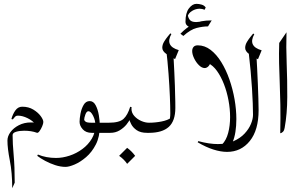

<svg xmlns="http://www.w3.org/2000/svg" viewBox="-20 -705 1603 1019"><path d="M98.1 -138.7Q131.8 -138.7 157 -123.3Q182.1 -107.9 196 -88.9Q210 -69.8 210 -57.6Q210 -49.3 203.9 -34.7Q197.8 -20 189.7 -9Q181.6 2 175.3 -0.5Q147 -11.2 107.9 -11.2Q84 -11.2 65.4 -5.6Q46.9 0 46.9 12.2Q46.9 56.6 52.5 117.7Q58.1 178.7 58.1 264.6L44.9 293.9Q44.9 211.4 32.2 147Q19.5 82.5 19.5 41Q19.5 18.1 35.6 -3.9Q51.8 -25.9 80.1 -40.5Q108.4 -55.2 144 -55.2Q160.6 -55.2 174.8 -53.2L167.5 -45.9Q153.3 -64.5 126.2 -77.9Q99.1 -91.3 74.7 -91.3Q65.9 -91.3 60.8 -86.4Q55.7 -81.5 47.9 -71.3L40.5 -73.2Q47.4 -99.1 61.5 -118.9Q75.7 -138.7 98.1 -138.7Z M328.1 180.7Q301.3 180.7 272.9 171.4Q244.6 162.1 219.7 148.7Q194.8 135.3 177.7 122.1L181.2 115.2Q225.1 133.3 277.3 133.3Q312.5 133.3 349.4 121.1Q386.2 108.9 417.2 85.9Q448.2 63 467.3 31Q486.3 -1 486.3 -41Q486.3 -66.4 474.1 -90.6Q461.9 -114.7 449.2 -114.7Q439.5 -114.7 433.1 -97.2Q426.8 -79.6 426.8 -69.8Q426.8 -65.4 433.8 -59.6Q440.9 -53.7 464.8 -53.7H555.7Q564.5 -53.7 569.8 -48.8Q575.2 -43.9 575.2 -26.9Q575.2 -9.8 569.8 -4.9Q564.5 0 555.7 0H466.8Q436 0 419.2 -18.8Q402.3 -37.6 402.3 -58.6Q402.3 -75.7 407.2 -101.8Q412.1 -127.9 423.8 -148.2Q435.5 -168.5 456.1 -168.5Q476.1 -168.5 487.8 -146.2Q499.5 -124 504.6 -93.3Q509.8 -62.5 509.8 -36.1Q509.8 20.5 488.8 61.5Q467.8 102.5 437 128.9Q406.2 155.3 376.2 168Q346.2 180.7 328.1 180.7Z M555.7 0Q543.9 0 541.3 -5.6Q538.6 -11.2 538.6 -25.9Q538.6 -40.5 541.3 -47.1Q543.9 -53.7 555.7 -53.7H558.1Q613.3 -53.7 635.5 -74Q657.7 -94.2 670.9 -138.2L678.2 -136.7Q677.7 -133.8 677.7 -127.9Q677.7 -106.4 692.6 -89.6Q707.5 -72.8 729.2 -63.2Q751 -53.7 770.5 -53.7H772.9Q795.4 -53.7 795.4 -25.9Q795.4 -11.2 790.5 -5.6Q785.6 0 772.9 0H760.7Q726.1 0 705.8 -13.9Q685.5 -27.8 676 -46.6Q666.5 -65.4 663.6 -79.6L670.9 -76.2Q666 -62 651.1 -43.9Q636.2 -25.9 614.5 -12.9Q592.8 0 565.4 0ZM654.8 79.6Q679.2 97.2 697.3 122.1L654.8 164.6Q638.2 140.1 612.3 122.1Z M861.3 -449.7 900.4 -414.6Q906.2 -309.6 908.2 -249.5Q910.2 -189.5 910.4 -163.3Q910.6 -137.2 910.6 -132.3Q910.6 -63 875.7 -31.5Q840.8 0 770.5 0Q762.7 0 757.8 -4.9Q752.9 -9.8 752.9 -26.9Q752.9 -43.9 757.8 -48.8Q762.7 -53.7 770.5 -53.7Q803.7 -53.7 836.7 -60.1Q869.6 -66.4 889.6 -80.6L879.4 -64Q880.9 -69.8 882.3 -80.1Q883.8 -90.3 883.8 -104Q883.8 -138.7 881.6 -192.6Q879.4 -246.6 874.5 -313Q869.6 -379.4 861.3 -449.7ZM883.8 -527.8 889.6 -524.4Q854 -460.4 928.7 -439L909.2 -391.6Q885.7 -402.8 863.5 -418.2Q841.3 -433.6 841.3 -451.7Q841.3 -467.8 850.8 -483.6Q860.4 -499.5 870.6 -511.7Q880.9 -523.9 883.8 -527.8Z M992.7 -557.6Q984.9 -560.1 974.6 -568.1Q964.4 -576.2 964.4 -589.4Q964.4 -636.7 982.7 -660.6Q1001 -684.6 1022.5 -684.6Q1036.1 -684.6 1050.3 -680.4Q1064.5 -676.3 1071.8 -665L1065.4 -652.8Q1053.7 -658.7 1039.6 -658.7Q1018.6 -658.7 999.3 -647Q980 -635.3 975.1 -616.2L977.1 -627.4Q977.1 -614.3 986.1 -601.1Q995.1 -587.9 1021 -587.9Q1028.8 -587.9 1037.6 -589.4ZM1103.5 -596.7 1084 -564.9Q1056.6 -564.9 1023.7 -556.6Q990.7 -548.3 953.1 -514.2L937.5 -525.9Q970.7 -560.1 1006.8 -578.4Q1043 -596.7 1103.5 -596.7Z M1299.3 -432.6 1341.3 -404.3Q1342.8 -380.9 1344.7 -343Q1346.7 -305.2 1348.4 -262.5Q1350.1 -219.7 1351.3 -181.9Q1352.5 -144 1352.5 -120.6Q1352.5 -14.6 1305.9 43.2Q1259.3 101.1 1185.1 101.1Q1151.9 101.1 1112.5 88.6Q1073.2 76.2 1029.3 50.3L1032.2 43.9Q1090.3 59.6 1136.2 59.6Q1185.1 59.6 1220.2 43.9Q1255.4 28.3 1278.1 3.9Q1300.8 -20.5 1311.8 -47.1Q1322.8 -73.7 1322.8 -95.7Q1322.8 -148.9 1317.4 -235.8Q1312 -322.8 1299.3 -432.6ZM1323.7 -526.9 1329.6 -523.4Q1293.9 -459.5 1368.7 -438L1349.1 -390.6Q1325.7 -401.9 1303.5 -417.2Q1281.2 -432.6 1281.2 -450.7Q1281.2 -466.8 1290.8 -482.7Q1300.3 -498.5 1310.5 -510.7Q1320.8 -522.9 1323.7 -526.9ZM1029.8 -464.4Q1066.4 -464.4 1097.9 -440.2Q1129.4 -416 1154.5 -375.2Q1179.7 -334.5 1197.5 -283.4Q1215.3 -232.4 1224.9 -178Q1234.4 -123.5 1234.4 -72.8Q1234.4 -37.1 1229.5 -5.4Q1224.6 26.4 1213.9 50.8Q1209.5 60.5 1204.1 62.5Q1198.7 64.5 1188.2 63Q1177.7 61.5 1157.7 62.5Q1180.7 39.6 1190.9 0.7Q1201.2 -38.1 1201.2 -83.5Q1201.2 -127.4 1192.6 -172.9Q1184.1 -218.3 1168.5 -258.5Q1152.8 -298.8 1131.6 -328.4Q1110.4 -357.9 1085 -369.6L1099.1 -376Q1092.8 -358.9 1084.2 -351.3Q1075.7 -343.8 1066.4 -343.8Q1051.3 -343.8 1035.9 -358.9Q1020.5 -374 1010.3 -395.3Q1000 -416.5 1000 -434.1Q1000 -447.3 1007.1 -455.8Q1014.2 -464.4 1029.8 -464.4Z M1461.9 -477.1 1500.5 -533.7Q1498 -457 1501.5 -367.9Q1504.9 -278.8 1504.6 -190.2Q1504.4 -101.6 1490.7 -26.4Q1488.8 -13.2 1482.2 -6.1Q1475.6 1 1467.3 2.4Q1469.2 -83.5 1468 -148.2Q1466.8 -212.9 1464.6 -266.1Q1462.4 -319.3 1461.2 -369.6Q1460 -419.9 1461.9 -477.1Z"/></svg>

Font: Lateef ExtraLight
Style: Regular
Weight: 200
Designer: SIL International
Foundry: SIL International
Version: Version 4.200